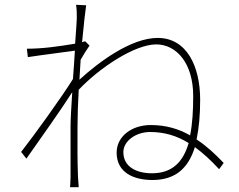

<svg xmlns="http://www.w3.org/2000/svg" viewBox="-20 -760 996 800"><path d="M613 -38C547 -38 494 -66 494 -126C494 -173 547 -210 605 -210C664 -210 716 -195 766 -164C744 -88 700 -38 613 -38ZM335 -588C331 -587 327 -586 322 -584C329 -660 336 -719 339 -738L297 -740C300 -722 300 -701 300 -684C300 -674 297 -633 293 -578C226 -567 160 -557 92 -557L96 -522C161 -532 253 -543 292 -549C290 -512 287 -471 284 -431C242 -362 120 -193 68 -127L90 -99C151 -186 232 -299 281 -376C277 -315 274 -261 274 -234V-22C274 -7 272 13 272 20H308C307 6 306 -7 305 -23C302 -103 303 -139 303 -234C303 -278 305 -332 308 -386C396 -479 542 -575 631 -575C715 -575 785 -497 785 -360C785 -301 782 -244 772 -196C725 -223 671 -239 608 -239C529 -239 466 -192 466 -124C466 -40 538 -10 615 -10C709 -10 764 -57 792 -147C825 -123 858 -93 893 -55L912 -81C876 -119 839 -153 799 -179C809 -226 814 -281 814 -344C814 -484 758 -602 637 -602C526 -602 392 -502 311 -428C312 -456 315 -484 316 -511C328 -532 341 -553 353 -570Z"/></svg>

Font: Kinto Sans Thin
Style: Regular
Weight: 100
Designer: Authors: Ryoko NISHIZUKA  (kana & ideographs); Paul D. Hunt (Latin, Greek & Cyrillic); Wenlong ZHANG  (bopomofo); Sandol
Foundry: Adobe Systems Incorporated, ookami Inc.
Version: Version 0.001